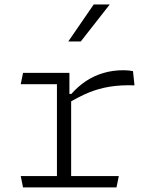

<svg xmlns="http://www.w3.org/2000/svg" viewBox="-20 -818 660 838"><path d="M283 -395.5 290.5 -388.5V0H228.5V-500H283ZM70.5 -49.5H498.5L488.5 0H80.5ZM80.5 -500H261V-450.5H70.5ZM276 -367 264.5 -408H291.5Q320 -440.5 354.8 -463.8Q389.5 -487 430.8 -499.2Q472 -511.5 518.5 -511.5Q542 -511.5 560.5 -507.5L567 -445.5Q506.5 -447.5 458.2 -439.5Q410 -431.5 367.5 -414Q325 -396.5 276 -367ZM332.5 -637 459 -798.5H389L278 -637Z"/></svg>

Font: Monaspace Argon Var ExtraLight
Style: Regular
Weight: 200
Designer: Riley Cran and the Lettermatic Team
Version: Version 1.200 (Monaspace Argon Var)